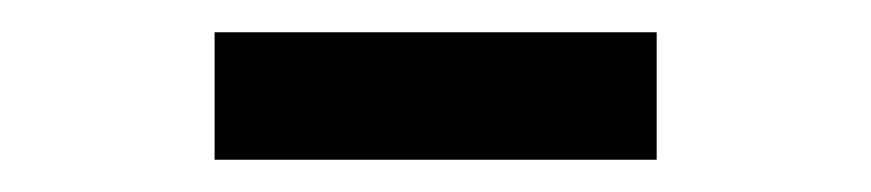

<svg xmlns="http://www.w3.org/2000/svg" viewBox="-20 -717 540 119"><path d="M113 -618V-697H387V-618Z"/></svg>

Font: Nunito Sans 10pt Condensed
Style: Bold
Weight: 700
Width: 3
Designer: Vernon Adams
Foundry: Vernon Adams
Version: Version 3.101;gftools[0.9.27]